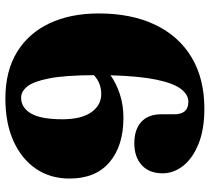

<svg xmlns="http://www.w3.org/2000/svg" viewBox="-53 -707 780 714"><g transform="rotate(-90 337.0 -350.0)"><path d="M290 20Q212.5 20 158.8 -1.8Q105 -23.5 77.2 -59Q49.5 -94.5 49.5 -135Q49.5 -185.5 80 -213Q110.5 -240.5 161 -240.5Q212.5 -240.5 240.8 -214.5Q269 -188.5 269 -141V-92Q269 -39.5 315.5 -39.5Q342 -39.5 363.2 -67.2Q384.5 -95 397.8 -158.5Q411 -222 414 -329Q384 -307.5 343.5 -294.2Q303 -281 256 -281Q152 -281 91 -332.5Q30 -384 30 -482Q30 -552.5 66.2 -606Q102.5 -659.5 169.2 -689.8Q236 -720 327.5 -720Q429.5 -720 500 -677Q570.5 -634 607.2 -556Q644 -478 644 -373Q644 -251 601.8 -162.8Q559.5 -74.5 480.2 -27.2Q401 20 290 20ZM250.5 -508Q250.5 -437 276.8 -400.2Q303 -363.5 344 -363.5Q385.5 -363.5 414.5 -391Q414 -498.5 402.5 -557.2Q391 -616 372.2 -638.8Q353.5 -661.5 331 -661.5Q293.5 -661.5 272 -624.8Q250.5 -588 250.5 -508Z"/></g></svg>

Font: Fraunces 9pt S000 Black
Style: Regular
Weight: 900
Version: Version 1.000; ttfautohint (v1.8.3)